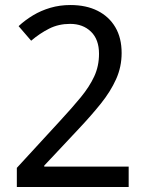

<svg xmlns="http://www.w3.org/2000/svg" viewBox="-20 -744 591 764"><path d="M47 -76 218 -262Q267 -315 301.5 -357Q336 -399 355 -440Q374 -481 374 -530Q374 -587 342 -618Q310 -649 259 -649Q213 -649 175.5 -630Q138 -611 104 -582L54 -640Q80 -664 111.5 -683Q143 -702 180.5 -713Q218 -724 260 -724Q323 -724 368.5 -701Q414 -678 439 -635.5Q464 -593 464 -533Q464 -478 442 -429Q420 -380 381.5 -332Q343 -284 293 -231L156 -85V-81H492V0H47Z"/></svg>

Font: sinhala25
Style: Book
Weight: 400
Designer: Jelle Bosma - Monotype Design Team
Foundry: Monotype Imaging Inc.
Version: Version 2.003